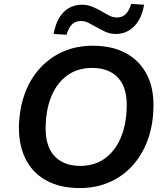

<svg xmlns="http://www.w3.org/2000/svg" viewBox="-20 -948 844 978"><path d="M385 10Q286 10 214.5 -29.5Q143 -69 107.5 -144Q72 -219 77 -322Q82 -410 110.5 -482Q139 -554 188.5 -606Q238 -658 304.5 -686.5Q371 -715 453 -715Q554 -715 624.5 -675.5Q695 -636 731 -562Q767 -488 761 -384Q757 -296 728 -223.5Q699 -151 650 -99Q601 -47 534 -18.5Q467 10 385 10ZM388 -103Q460 -103 511.5 -139Q563 -175 592 -239Q621 -303 625 -388Q631 -495 584.5 -548.5Q538 -602 449 -602Q378 -602 326.5 -566.5Q275 -531 246 -467.5Q217 -404 213 -318Q207 -211 254 -157Q301 -103 388 -103ZM319 -771 253 -775Q262 -824 281.5 -857Q301 -890 331 -907Q361 -924 398 -924Q426 -924 452 -913Q478 -902 500 -889Q520 -877 538 -868Q556 -859 575 -859Q604 -859 621 -876.5Q638 -894 648 -928L714 -924Q702 -853 663.5 -814Q625 -775 570 -775Q540 -775 515 -787Q490 -799 467 -812Q448 -823 430 -832Q412 -841 393 -841Q364 -841 346.5 -823.5Q329 -806 319 -771Z"/></svg>

Font: Nunito Sans 10pt
Style: Bold Italic
Weight: 700
Italic angle: -9°
Designer: Vernon Adams
Foundry: Vernon Adams
Version: Version 3.101;gftools[0.9.27]